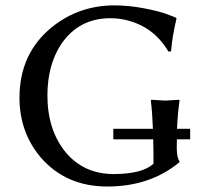

<svg xmlns="http://www.w3.org/2000/svg" viewBox="-20 -678 757 708"><path d="M632.8 -203.1H681.2V-164.1H632.3Q632.3 -154.3 631.8 -137.2V-130.9Q632.3 -95.7 642.1 -83V-80.1Q533.7 9.8 376 9.8Q221.7 9.8 128.9 -99.1Q52.2 -190.9 51.8 -316.9Q51.8 -481.9 172.9 -579.1Q271.5 -657.7 400.9 -658.2Q455.1 -658.2 512 -647.2Q568.8 -636.2 599.1 -624.5L628.9 -612.8L630.9 -609.9Q614.7 -541 610.8 -488.8L601.1 -487.8Q545.4 -582 440.9 -605Q414.1 -610.8 387.2 -610.8Q270.5 -610.8 205.6 -515.1Q155.3 -439 154.8 -327.1Q154.8 -197.3 223.6 -114.7Q290 -36.6 398.9 -36.1Q505.4 -36.6 545.9 -74.2V-117.2Q545.4 -141.1 544.9 -164.1H397.9V-203.1H543.9Q541.5 -266.6 536.1 -307.1L538.1 -310.1Q540 -310.1 588.9 -307.1L641.1 -310.1L642.1 -307.1Q634.8 -256.3 632.8 -203.1Z"/></svg>

Font: Linux Biolinum Capitals O
Style: Small Caps
Weight: 400
Designer: Philipp H. Poll
Foundry: Philipp H. Poll
Version: Version 1.0.4